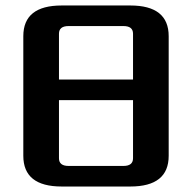

<svg xmlns="http://www.w3.org/2000/svg" viewBox="-20 -680 700 700"><path d="M65 -112V-548Q65 -660 205 -660H455Q595 -660 595 -548V-112Q595 0 455 0H205Q65 0 65 -112ZM195 -103Q195 -75 230 -75H430Q465 -75 465 -103V-315H195ZM195 -390H465V-557Q465 -585 430 -585H230Q195 -585 195 -557Z"/></svg>

Font: Xolonium
Style: Regular
Weight: 400
Designer: Severin Meyer
Version: Version 4.2